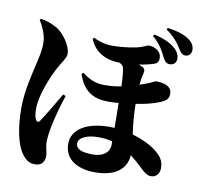

<svg xmlns="http://www.w3.org/2000/svg" viewBox="-97 -965 1193 1140"><g transform="rotate(10 500.0 -395.0)"><path d="M828 -688C840 -664 851 -652 871 -652C892 -652 911 -664 911 -694C910 -712 904 -728 886 -747C858 -776 805 -799 751 -810L745 -800C795 -756 812 -720 828 -688ZM911 -753C924 -731 936 -719 953 -719C978 -719 990 -738 990 -761C990 -776 982 -799 960 -815C928 -840 885 -854 823 -862L818 -852C872 -815 897 -776 911 -753ZM66 -777C82 -752 111 -698 111 -646C111 -593 101 -561 90 -511C75 -443 49 -345 49 -244C49 -127 70 -26 106 24C137 69 165 72 187 72C226 72 244 47 244 13C244 -17 232 -33 232 -74C232 -93 236 -129 243 -165C255 -222 275 -297 296 -359L280 -365C250 -313 192 -217 173 -189C164 -175 153 -177 145 -194C139 -205 136 -233 136 -254C136 -332 181 -441 206 -491C234 -549 264 -579 264 -607C264 -656 214 -725 173 -749C137 -770 105 -780 72 -785ZM615 -142V-123C615 -75 576 -45 516 -45C448 -45 412 -59 412 -95C412 -129 463 -152 529 -152C560 -152 588 -149 615 -142ZM377 -513 366 -505C402 -395 471 -370 553 -370C573 -370 592 -371 613 -373L615 -223L583 -224C453 -224 360 -173 360 -83C360 16 446 57 545 57C679 57 734 -6 738 -80C761 -62 786 -41 813 -15C832 3 850 22 877 22C910 22 928 -5 928 -35C928 -78 911 -104 870 -136C835 -163 784 -187 728 -203C721 -251 714 -307 713 -385C764 -393 815 -404 859 -423C897 -439 905 -454 905 -480C905 -540 821 -538 808 -538C805 -538 789 -528 766 -519L716 -501C718 -526 722 -550 727 -569C732 -588 732 -600 712 -610L691 -618C722 -623 754 -630 781 -639C797 -644 807 -654 807 -679C807 -716 769 -740 729 -740C721 -740 702 -725 659 -716C602 -704 550 -701 513 -701C477 -701 435 -712 404 -729L395 -722C427 -638 504 -610 577 -609C588 -604 599 -596 602 -583C608 -559 611 -514 612 -473C584 -467 552 -463 510 -463C455 -463 414 -483 377 -513Z"/></g></svg>

Font: Noto Serif SC Black
Style: Regular
Weight: 900
Designer: Ryoko NISHIZUKA 西塚涼子 (kana & ideographs); Frank Grießhammer (Latin, Greek & Cyrillic); Wenlong ZHANG 张文龙 (bopomofo); San
Foundry: Adobe
Version: Version 2.001;hotconv 1.1.0;makeotfexe 2.6.0